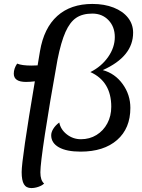

<svg xmlns="http://www.w3.org/2000/svg" viewBox="-20 -745 721 975"><path d="M642 -197Q642 -93 574.5 -34Q507 25 389 25Q318 25 279 3Q240 -19 240 -58Q240 -74 251 -91.5Q262 -109 281 -123Q288 -87 319.5 -62.5Q351 -38 391 -38Q435 -38 470 -59.5Q505 -81 525 -118.5Q545 -156 545 -203Q545 -331 439 -379Q495 -407 529 -455.5Q563 -504 563 -557Q563 -609 531 -642.5Q499 -676 449 -676Q399 -676 367 -654.5Q335 -633 312.5 -582.5Q290 -532 272 -442Q231 -214 208 -62.5Q185 89 185 130Q185 171 204 187Q194 197 175.5 203.5Q157 210 139 210Q113 210 101.5 190.5Q90 171 90 129Q90 64 157 -332Q132 -329 112 -329Q50 -329 50 -371Q50 -397 67 -422Q91 -412 140 -412Q161 -412 171 -413L183 -485Q203 -603 271 -664Q339 -725 449 -725Q510 -725 557 -706.5Q604 -688 630 -655Q656 -622 656 -579Q656 -458 502 -389Q564 -372 603 -318Q642 -264 642 -197Z"/></svg>

Font: Lemonada Light
Style: Regular
Weight: 300
Designer: Mohamed Gaber (Arabic) Eduardo Tunni (Latin)
Foundry: Kief Type Foundry
Version: Version 3.006